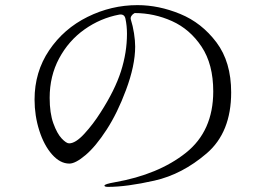

<svg xmlns="http://www.w3.org/2000/svg" viewBox="-20 -717 1040 750"><path d="M883 -356Q883 -200 787.5 -118Q692 -36 583.5 -11.5Q475 13 402 13Q388 13 388 8Q388 2 428 -5Q599 -35 706 -120Q813 -205 813 -360Q813 -466 767.5 -534.5Q722 -603 652 -634.5Q582 -666 506 -666Q498 -662 493.5 -655Q489 -648 491 -641Q499 -616 503.5 -587Q508 -558 508 -535Q508 -461 472 -365Q439 -276 396.5 -210.5Q354 -145 314.5 -111.5Q275 -78 251 -78Q215 -78 183.5 -113.5Q152 -149 133.5 -207Q115 -265 115 -328Q115 -436 172 -520.5Q229 -605 322 -651Q415 -697 517 -697Q600 -697 684 -662.5Q768 -628 825.5 -551.5Q883 -475 883 -356ZM470 -644Q466 -663 446 -660Q372 -646 310 -602Q248 -558 211 -489Q174 -420 174 -335Q174 -275 188.5 -235Q203 -195 221 -176Q239 -157 250 -157Q275 -157 309.5 -194.5Q344 -232 373 -278Q429 -365 452.5 -438.5Q476 -512 476 -585Q476 -616 470 -644Z"/></svg>

Font: Shippori Mincho B1
Style: Regular
Weight: 400
Designer: FONTDASU
Foundry: FONTDASU / Google Inc. / but / Adobe
Version: Version 3.110; ttfautohint (v1.8.3)